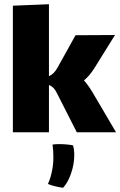

<svg xmlns="http://www.w3.org/2000/svg" viewBox="-20 -627 570 910"><path d="M530 0H344L249 -187Q235 -216 212 -224V0H41V-600L212 -607V-266Q236 -276 253 -307L338 -460L525 -461L428 -305Q405 -268 378 -246Q401 -221 430 -170ZM261 56Q280 56 299.5 58Q319 60 326 62Q332 82 332 108Q332 154 315 200Q301 239 279 263Q236 257 207 245Q220 217 226 185Q233 154 233 118Q233 85 229 58Q245 56 261 56Z"/></svg>

Font: Lalezar
Style: Regular
Weight: 400
Designer: Borna Izadpanah
Foundry: Borna Izadpanah
Version: Version 1.004